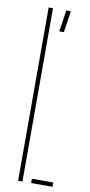

<svg xmlns="http://www.w3.org/2000/svg" viewBox="-91 -837 407 873"><g transform="rotate(10 112.5 -400.0)"><path d="M60 0V-800H80V0ZM120 0V-20H219V0ZM126.5 -701.5 141.5 -800.5H162.5L147.5 -701.5Z"/></g></svg>

Font: Big Shoulders Stencil Display Thin Thin
Style: Regular
Weight: 250
Version: Version 2.001